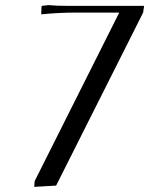

<svg xmlns="http://www.w3.org/2000/svg" viewBox="-20 -725 583 750"><path d="M113.8 4.9 115.2 -17.1 445.8 -675.8H274.9Q207.5 -675.8 141.1 -668.9L142.1 -696.8L143.1 -702.1L169.9 -705.1Q196.8 -702.1 241.2 -702.1H543L539.1 -675.8L199.2 0Z"/></svg>

Font: Dihjauti S
Style: Bold Italic
Weight: 700
Italic angle: -9°
Designer: T. Christopher White
Version: Version 3.0.0